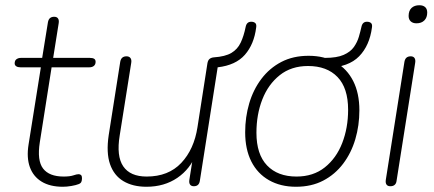

<svg xmlns="http://www.w3.org/2000/svg" viewBox="-20 -705 1655 733"><path d="M220 8Q171 8 139 -11.5Q107 -31 94 -67Q81 -103 89 -153L136 -448H58Q48 -448 42 -452Q36 -456 36 -463Q36 -474 43 -479Q50 -484 60 -484H141L163 -620Q165 -631 171 -636Q177 -641 187 -641Q197 -641 201.5 -634.5Q206 -628 204 -616L183 -484H323Q334 -484 339.5 -480.5Q345 -477 345 -469Q345 -459 338.5 -453.5Q332 -448 321 -448H177L132 -162Q121 -92 144.5 -61.5Q168 -31 223 -31Q247 -31 260 -35.5Q273 -40 280 -40Q286 -40 289.5 -36.5Q293 -33 293 -25Q293 -16 290.5 -10.5Q288 -5 280 -2Q270 2 252.5 5Q235 8 220 8Z M539 8Q487 8 451 -13.5Q415 -35 400 -78.5Q385 -122 395 -189L439 -469Q441 -480 447 -485Q453 -490 463 -490Q473 -490 478 -483.5Q483 -477 481 -465L437 -188Q424 -109 450.5 -70Q477 -31 540 -31Q623 -31 672 -83Q721 -135 734 -220L772 -464Q774 -475 780 -480Q786 -485 796 -486Q840 -489 863.5 -503Q887 -517 899 -542.5Q911 -568 918 -603Q922 -622 939 -622Q949 -622 954.5 -617Q960 -612 958 -600Q950 -536 915 -496Q880 -456 811 -448L743 -15Q740 6 720 6Q710 6 705.5 -0.5Q701 -7 703 -19L719 -120H730Q707 -60 657 -26Q607 8 539 8Z M1110 8Q1051 8 1007 -17Q963 -42 939.5 -88.5Q916 -135 916 -200Q916 -258 931.5 -310.5Q947 -363 978 -404Q1009 -445 1054 -468.5Q1099 -492 1158 -492Q1218 -492 1261.5 -467Q1305 -442 1328.5 -395.5Q1352 -349 1352 -284Q1352 -226 1336.5 -173.5Q1321 -121 1290 -80Q1259 -39 1214 -15.5Q1169 8 1110 8ZM1112 -31Q1176 -31 1220 -66Q1264 -101 1286.5 -159Q1309 -217 1309 -286Q1309 -369 1268.5 -411Q1228 -453 1156 -453Q1092 -453 1048 -418Q1004 -383 981.5 -325.5Q959 -268 959 -198Q959 -116 999.5 -73.5Q1040 -31 1112 -31ZM1231 -446 1217 -459 1221 -484Q1266 -484 1292 -495.5Q1318 -507 1331 -525.5Q1344 -544 1350 -564.5Q1356 -585 1360 -603Q1364 -622 1381 -622Q1391 -622 1396.5 -617Q1402 -612 1400 -600Q1391 -531 1351 -490Q1311 -449 1231 -446Z M1470 6Q1460 6 1455.5 -0.5Q1451 -7 1453 -19L1524 -469Q1526 -480 1532 -485Q1538 -490 1548 -490Q1558 -490 1562.5 -483.5Q1567 -477 1565 -465L1494 -15Q1493 -5 1487 0.5Q1481 6 1470 6ZM1570 -616Q1556 -616 1548 -623.5Q1540 -631 1540 -644Q1540 -664 1551 -674.5Q1562 -685 1581 -685Q1595 -685 1603 -678Q1611 -671 1611 -657Q1611 -638 1600 -627Q1589 -616 1570 -616Z"/></svg>

Font: Nunito ExtraLight ExtraLight
Style: Italic
Weight: 250
Italic angle: -9°
Version: Version 3.602